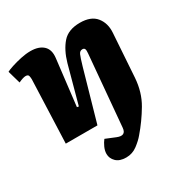

<svg xmlns="http://www.w3.org/2000/svg" viewBox="-177 -671 1003 1040"><g transform="rotate(-30 324.5 -150.5)"><path d="M317 229Q276 229 254.5 208Q233 187 233 159Q233 139 242.5 118Q252 97 264 82L325 107Q376 128 380 80L419 -363Q421 -382 417.5 -390Q414 -398 403 -398Q387 -398 379.5 -381Q372 -364 358 -316L268 0H70L85 -394Q85 -404 82.5 -415Q80 -426 64 -426Q49 -426 19 -412L-4 -492Q6 -498 33.5 -507Q61 -516 93.5 -523Q126 -530 154 -530Q206 -530 233.5 -504.5Q261 -479 255 -429L221 -141L232 -139L296 -374Q316 -444 353 -486.5Q390 -529 463 -529Q532 -529 563.5 -490Q595 -451 591 -393L573 -122Q567 -35 527 33Q487 101 436 160Q418 182 387 205.5Q356 229 317 229Z"/></g></svg>

Font: Literata 12pt ExtraBold
Style: Italic
Weight: 800
Italic angle: -2°
Designer: Latin by Veronika Burian and Jose Scaglione. Greek by Irene Vlachou. Cyrillic by Vera Evstafieva
Foundry: TypeTogether
Version: Version 3.002